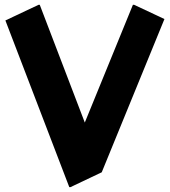

<svg xmlns="http://www.w3.org/2000/svg" viewBox="-20 -767 705 797"><path d="M272.5 9.8H267.6L2.4 -682.1L140.1 -747.1H145L332 -258.3L531.7 -747.1H536.6L662.6 -688L402.3 -51.8Z"/></svg>

Font: Nova Round
Style: Bold
Weight: 700
Designer: Wojciech Kalinowski "wmk69" (wmk69@o2.pl)
Foundry: Wojciech Kalinowski "wmk69" (wmk69@o2.pl)
Version: Version 3.1.0; 2021-05-23